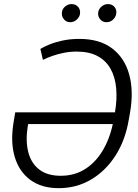

<svg xmlns="http://www.w3.org/2000/svg" viewBox="-20 -932 692 961"><path d="M377.4 -737.3Q478.5 -737.3 541 -689.9Q603.5 -642.6 626.5 -559.8Q649.4 -477.1 631.3 -371.1L625 -335.4Q607.9 -231.4 558.6 -154.1Q509.3 -76.7 436 -33.4Q362.8 9.8 273.9 9.8Q188 9.8 131.6 -31.7Q75.2 -73.2 53.2 -148.4Q31.2 -223.6 48.8 -325.2L56.2 -369.6H584.5L574.7 -311H121.1L118.7 -299.3Q107.4 -227.5 121.3 -171.6Q135.3 -115.7 175.8 -84Q216.3 -52.2 284.2 -52.2Q356.4 -52.2 410.9 -88.9Q465.3 -125.5 500.5 -189.7Q535.6 -253.9 549.3 -335.9L555.7 -371.1Q566.4 -435.1 561.5 -490.2Q556.6 -545.4 533.9 -586.7Q511.2 -627.9 469 -650.9Q426.8 -673.8 363.8 -673.8Q330.6 -673.8 300 -667.7Q269.5 -661.6 242.9 -652.3Q216.3 -643.1 194.8 -632.3L182.1 -687Q198.2 -697.3 226.6 -709Q254.9 -720.7 293.2 -729Q331.5 -737.3 377.4 -737.3ZM331.1 -820.8Q312 -820.8 299.6 -835.9Q287.1 -851.1 290 -871.6Q292.5 -888.7 306.9 -900.1Q321.3 -911.6 337.9 -911.6Q358.9 -911.6 371.1 -897.5Q383.3 -883.3 380.4 -861.8Q377.4 -845.7 363.5 -833.3Q349.6 -820.8 331.1 -820.8ZM512.7 -820.8Q493.7 -820.8 481 -835.9Q468.3 -851.1 471.7 -871.6Q474.6 -888.2 489 -899.9Q503.4 -911.6 519.5 -911.6Q541 -911.6 553.2 -897.2Q565.4 -882.8 561.5 -861.8Q558.6 -845.2 544.9 -833Q531.2 -820.8 512.7 -820.8Z"/></svg>

Font: Inter Tight Light
Style: Italic
Weight: 300
Italic angle: -9.39999°
Designer: Rasmus Andersson
Foundry: rsms
Version: Version 3.004